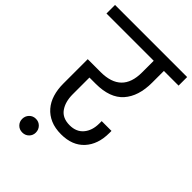

<svg xmlns="http://www.w3.org/2000/svg" viewBox="-287 -845 1109 1109"><g transform="rotate(45 267.5 -290.0)"><path d="M-27 -740H562V-670H442V-574Q442 -463 387 -401Q332 -339 216 -339H165V-202Q165 -141 192.5 -102Q220 -63 279 -63Q333 -63 363 -98.5Q393 -134 393 -192V-211H473V-194Q473 -101 422.5 -46Q372 9 281 9Q231 9 194 -7Q157 -23 132 -52Q107 -81 95 -120.5Q83 -160 83 -207V-407H188Q359 -407 359 -574V-670H-27ZM115 160Q91 160 75 144Q59 128 59 105Q59 81 75 64.5Q91 48 115 48Q139 48 155 64.5Q171 81 171 105Q171 128 155 144Q139 160 115 160Z"/></g></svg>

Font: Poppins
Style: Regular
Weight: 400
Designer: Ninad Kale (Devanagari), Jonny Pinhorn (Latin)
Foundry: Indian Type Foundry
Version: Version 3.002 2017